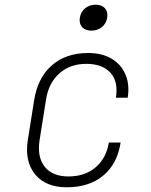

<svg xmlns="http://www.w3.org/2000/svg" viewBox="-20 -785 640 815"><path d="M263 10Q174 10 129 -45Q84 -100 98 -190L125 -360Q140 -455 200 -507.5Q260 -560 354 -560Q413 -560 453.5 -536Q494 -512 512.5 -469Q531 -426 522 -370H472Q483 -438 449 -476Q415 -514 346 -514Q278 -514 232 -473.5Q186 -433 175 -360L148 -190Q137 -118 170 -77Q203 -36 271 -36Q340 -36 385.5 -74.5Q431 -113 442 -180H492Q478 -89 418 -39.5Q358 10 263 10ZM368 -655Q342 -655 328.5 -670Q315 -685 319 -710Q323 -735 341.5 -750Q360 -765 386 -765Q412 -765 425.5 -750Q439 -735 435 -710Q431 -685 412.5 -670Q394 -655 368 -655Z"/></svg>

Font: JetBrains Mono NL Thin
Style: Italic
Weight: 100
Italic angle: -9°
Monospace: yes
Designer: Philipp Nurullin, Konstantin Bulenkov
Foundry: JetBrains
Version: Version 2.305; ttfautohint (v1.8.4.7-5d5b)